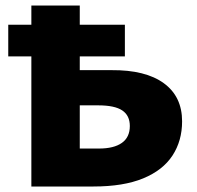

<svg xmlns="http://www.w3.org/2000/svg" viewBox="-20 -678 716 698"><path d="M94 0V-658H270V-138H340Q394 -138 423 -158.5Q452 -179 452 -220Q452 -258 424.5 -276.5Q397 -295 337 -295H249V-423H385Q509 -424 575.5 -375.5Q642 -327 642 -237Q642 -166 607 -112.5Q572 -59 500.5 -29.5Q429 0 320 0ZM10 -473V-588H434V-473Z"/></svg>

Font: Ysabeau Office Black
Style: Regular
Weight: 900
Designer: Christian Thalmann (Catharsis Fonts)
Version: Version 2.001;gftools[0.9.30]; featfreeze: tnum,lnum,ss02